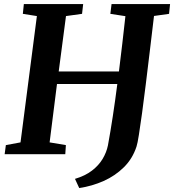

<svg xmlns="http://www.w3.org/2000/svg" viewBox="-20 -763 862 950"><path d="M372 167.5 351 122Q401.5 107 435 81.2Q468.5 55.5 487.8 23.2Q507 -9 514 -43.5Q526.5 -111 538.2 -188.2Q550 -265.5 560.5 -347.5H262L225.5 -58.5L306 -45L303 0H3L9 -45L81.5 -58.5L162.5 -683.5L93 -694.5L98 -743H391.5L386 -694.5L306.5 -683.5L270.5 -409.5H568.5Q577.5 -478.5 585.2 -547.8Q593 -617 600.5 -683L526 -694.5L532 -743H821.5L816.5 -694.5L742 -684Q731.5 -596 721.2 -509.8Q711 -423.5 701.2 -345Q691.5 -266.5 682.8 -202.5Q674 -138.5 667.2 -95.8Q660.5 -53 655.5 -38Q636 22 593 64.5Q550 107 492.8 132.5Q435.5 158 372 167.5Z"/></svg>

Font: Merriweather 24pt
Style: Bold Italic
Weight: 700
Italic angle: -7.8°
Designer: Eben Sorkin
Foundry: Eben Sorkin
Version: Version 2.101